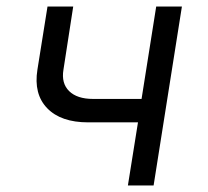

<svg xmlns="http://www.w3.org/2000/svg" viewBox="-20 -570 640 590"><path d="M373 0 404 -194H251Q167 -194 125 -237.5Q83 -281 95 -356L126 -550H205L175 -356Q168 -314 192.5 -290Q217 -266 266 -266H415L460 -550H539L452 0Z"/></svg>

Font: JetBrains Mono NL Light
Style: Italic
Weight: 300
Italic angle: -9°
Designer: Philipp Nurullin, Konstantin Bulenkov
Foundry: JetBrains
Version: Version 2.304; ttfautohint (v1.8.4.7-5d5b)